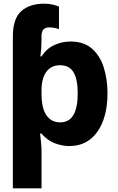

<svg xmlns="http://www.w3.org/2000/svg" viewBox="-20 -785 640 1045"><path d="M50 -586Q50 -684 96 -724.5Q142 -765 220 -765Q247 -765 269 -759.5Q291 -754 301 -749V-626Q295 -629 280 -632.5Q265 -636 248 -636Q228 -636 217 -625Q206 -614 206 -589V-569Q206 -546 204.5 -524Q203 -502 200 -478H206Q233 -520 275 -539.5Q317 -559 364 -559Q437 -559 481 -520Q525 -481 545 -417Q565 -353 565 -278Q565 -146 510 -68Q455 10 357 10Q316 10 275.5 -6.5Q235 -23 206 -58H198Q201 -34 203.5 -10Q206 14 206 25V240H50ZM308 -119Q403 -119 403 -277Q403 -352 380.5 -391Q358 -430 307 -430Q259 -430 232.5 -394.5Q206 -359 206 -291V-276Q206 -195 233 -157Q260 -119 308 -119Z"/></svg>

Font: Noto Sans Mono ExtraBold
Style: Regular
Weight: 800
Designer: Monotype Design Team
Foundry: Monotype Imaging Inc.
Version: Version 2.014